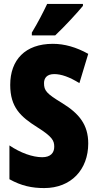

<svg xmlns="http://www.w3.org/2000/svg" viewBox="-20 -947 494 977"><path d="M402 -917V-927H220C199 -883 174 -834 142 -781V-767H261C311 -814 374 -883 402 -917ZM429 -217C429 -312 383 -369 297 -422C216 -471 204 -486 204 -524C204 -550 219 -570 256 -570C292 -570 334 -555 384 -524L429 -673C368 -707 308 -724 249 -724C108 -724 32 -642 32 -515C32 -401 85 -353 169 -300C247 -251 256 -231 256 -200C256 -169 237 -147 195 -147C146 -147 84 -169 28 -207V-35C89 -1 143 10 205 10C342 10 429 -84 429 -217Z"/></svg>

Font: Noto Sans Oriya ExtCond Blk
Style: Regular
Weight: 900
Width: 2
Designer: Amélie Bonet and Sol Matas
Foundry: Google LLC
Version: Version 2.006